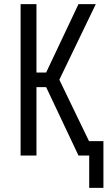

<svg xmlns="http://www.w3.org/2000/svg" viewBox="-20 -755 540 932"><path d="M413 157V0H361L204 -332H157V0H80V-735H157V-403H204L361 -735H445L268 -368L412 -70H482V157Z"/></svg>

Font: Iosevka srxl
Style: Regular
Weight: 400
Monospace: yes
Designer: Belleve Invis
Foundry: Belleve Invis
Version: Version 33.0.1; ttfautohint (v1.8.3)